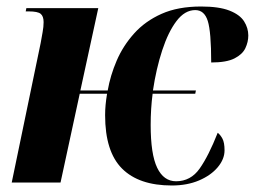

<svg xmlns="http://www.w3.org/2000/svg" viewBox="-20 -561 783 590"><path d="M508 9Q407 9 355 -43Q303 -95 303 -207Q303 -223 304.5 -239Q306 -255 309 -273H225L166 0H16L105 -429Q108 -446 111 -462.5Q114 -479 114 -493Q114 -511 105 -518.5Q96 -526 68 -526H59L61 -536H282L227 -283H311Q319 -329 338.5 -374.5Q358 -420 392 -458Q426 -496 476.5 -518.5Q527 -541 598 -541Q653 -541 685 -528.5Q717 -516 730 -495.5Q743 -475 743 -452Q743 -432 734 -413Q725 -394 700.5 -381.5Q676 -369 629 -369Q629 -463 618.5 -496.5Q608 -530 580 -530Q548 -530 522.5 -496.5Q497 -463 478.5 -406.5Q460 -350 450 -283H582L580 -273H449Q443 -227 443 -177Q443 -87 463 -45.5Q483 -4 521 -4Q566 -4 593.5 -43Q621 -82 649 -153Q657 -147 663.5 -135Q670 -123 670 -99Q670 -72 649 -47Q628 -22 591.5 -6.5Q555 9 508 9Z"/></svg>

Font: Noto Serif Display ExtraCondensed ExtraBold
Style: Italic
Weight: 800
Width: 2
Italic angle: -12°
Designer: Monotype Design Team
Foundry: Monotype Imaging Inc.
Version: Version 2.009